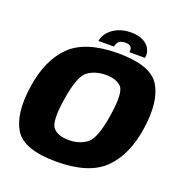

<svg xmlns="http://www.w3.org/2000/svg" viewBox="-144 -941 1017 1072"><g transform="rotate(20 364.5 -404.5)"><path d="M306 6Q499.5 6 589.5 -82.5Q679.5 -171 704 -337.5Q728.5 -503.5 674.2 -592.2Q620 -681 427 -681Q233.5 -681 143.2 -592.5Q53 -504 29 -337.5Q4 -171.5 58.2 -82.8Q112.5 6 306 6ZM330 -131Q267.5 -131 237.5 -163.2Q207.5 -195.5 230 -337.5Q253 -482 296.8 -513Q340.5 -544 403 -544Q465.5 -544 495.5 -512.8Q525.5 -481.5 502.5 -337.5Q480 -195.5 436.2 -163.2Q392.5 -131 330 -131ZM454.5 -815Q411.5 -815 378 -800.5Q344.5 -786 323.5 -761.8Q302.5 -737.5 297.5 -708H390Q392.5 -722 398.5 -731.5Q404.5 -741 415.5 -745.8Q426.5 -750.5 443.5 -750.5Q458.5 -750.5 468 -745.8Q477.5 -741 480.8 -731.8Q484 -722.5 481.5 -708H574.5Q579.5 -737.5 566.8 -761.8Q554 -786 525.5 -800.5Q497 -815 454.5 -815Z"/></g></svg>

Font: Anybody UltraCondensed Thin ExtraBold
Style: Italic
Weight: 800
Italic angle: -10°
Version: Version 1.111